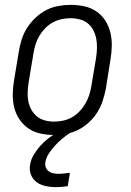

<svg xmlns="http://www.w3.org/2000/svg" viewBox="-20 -548 540 791"><path d="M202 8Q173 8 146 2Q119 -4 97 -19Q75 -34 60 -56.5Q45 -79 38.5 -105.5Q32 -132 32.5 -160.5Q33 -189 38 -218L58 -338Q62 -363 70 -387.5Q78 -412 92.5 -434.5Q107 -457 127.5 -476Q148 -495 171.5 -507Q195 -519 221 -523.5Q247 -528 272 -528Q300 -528 327.5 -522Q355 -516 377 -501Q399 -486 413.5 -463.5Q428 -441 434.5 -414.5Q441 -388 440.5 -359.5Q440 -331 435 -302L416 -182Q411 -157 403 -132.5Q395 -108 381 -85.5Q367 -63 346.5 -44Q326 -25 302 -13Q278 -1 252.5 3.5Q227 8 202 8ZM203 -47Q221 -47 240 -51Q259 -55 276 -64.5Q293 -74 307 -88.5Q321 -103 331 -120Q341 -137 347 -155Q353 -173 356 -191L376 -311Q379 -331 379.5 -350.5Q380 -370 376.5 -388.5Q373 -407 364.5 -423.5Q356 -440 342 -451.5Q328 -463 309 -468Q290 -473 271 -473Q252 -473 233.5 -469Q215 -465 197.5 -455.5Q180 -446 166 -431.5Q152 -417 142 -400Q132 -383 126.5 -365Q121 -347 118 -329L98 -209Q95 -189 94 -169.5Q93 -150 96.5 -131.5Q100 -113 109 -96.5Q118 -80 132 -68.5Q146 -57 164.5 -52Q183 -47 203 -47ZM209 223Q188 223 167.5 218.5Q147 214 131 202.5Q115 191 107.5 171.5Q100 152 104 131Q107 110 118.5 90.5Q130 71 145 54Q160 37 178 23Q196 9 216 -2L226 -8H269L268 0Q251 11 235.5 24Q220 37 206.5 52Q193 67 181.5 84Q170 101 167 120Q165 131 168.5 141Q172 151 180.5 157.5Q189 164 199.5 166Q210 168 221 168Q233 168 244.5 166.5Q256 165 268 164L259 219Q246 221 233.5 222Q221 223 209 223Z"/></svg>

Font: Iosevka SS04 Light
Style: Italic
Weight: 300
Italic angle: -9°
Monospace: yes
Designer: Belleve Invis
Foundry: Belleve Invis
Version: Version 19.0.0; ttfautohint (v1.8.4)